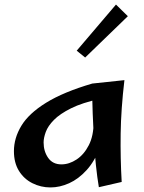

<svg xmlns="http://www.w3.org/2000/svg" viewBox="-20 -807 631 841"><path d="M201 14Q159 14 122 -4.5Q85 -23 63 -58.5Q41 -94 41 -145Q41 -202 73.5 -256Q106 -310 182 -357Q258 -404 384 -441L418 -374Q340 -357 291 -332.5Q242 -308 216 -281.5Q190 -255 180.5 -229Q171 -203 171 -183Q171 -144 191 -115.5Q211 -87 249 -87Q283 -87 315.5 -108.5Q348 -130 369 -171Q390 -212 390 -271L448 -314Q442 -225 418.5 -163Q395 -101 359.5 -62Q324 -23 283 -4.5Q242 14 201 14ZM413 13Q406 -28 400 -84.5Q394 -141 391 -200Q388 -259 386 -311Q384 -363 383.5 -398.5Q383 -434 384 -441L525 -456Q510 -329 508.5 -221.5Q507 -114 513 -10ZM353 -555 316 -585 488 -787 540 -736Z"/></svg>

Font: Marhey Light
Style: Regular
Weight: 400
Version: Version 1.000